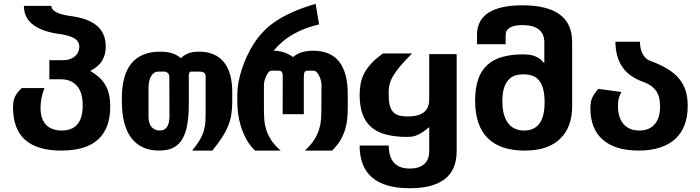

<svg xmlns="http://www.w3.org/2000/svg" viewBox="-20 -785 3652 1001"><path d="M299.3 0Q174.8 0 111.3 -55.7Q47.9 -111.3 47.9 -226.6Q47.9 -235.4 48.8 -246.1Q49.8 -256.8 53.7 -269.5Q58.1 -283.2 67.1 -296.6Q76.2 -310.1 93.3 -325.7H211.4Q205.6 -309.6 201.9 -296.6Q198.2 -283.7 195.8 -271.5Q193.4 -259.3 192.4 -246.3Q191.4 -233.4 191.4 -222.2Q191.4 -191.9 199.2 -169.7Q207 -147.5 221.4 -133.1Q235.8 -118.7 256.1 -111.6Q276.4 -104.5 301.3 -104.5Q356 -104.5 383.5 -137Q411.1 -169.4 411.1 -234.9Q411.1 -304.7 380.6 -338.1Q350.1 -371.6 297.4 -371.6H237.3V-471.2H307.6Q329.6 -471.2 345.9 -477.3Q362.3 -483.4 372.8 -493.4Q383.3 -503.4 388.4 -515.9Q393.6 -528.3 393.6 -541Q393.6 -570.8 364.5 -586.9Q335.4 -603 272 -610.4Q104.5 -639.6 104.5 -754.4H247.6Q247.6 -717.3 338.9 -702.6H337.9Q435.1 -691.9 483.2 -652.6Q531.2 -613.3 531.2 -543Q531.2 -498.5 511.7 -467.3Q492.2 -436 450.7 -415.5Q477.5 -399.4 497.3 -381.3Q517.1 -363.3 529.8 -340.8Q542.5 -318.4 548.6 -290.8Q554.7 -263.2 554.7 -228.5Q554.7 -116.7 491.9 -58.3Q429.2 0 299.3 0Z M809.6 0Q715.3 0 665.3 -64.9Q615.2 -129.9 615.2 -258.3V-272.5Q615.2 -394 665.5 -454.8Q715.8 -515.6 815.4 -515.6Q850.6 -515.6 876.5 -507.6Q902.3 -499.5 922.9 -481.9Q932.1 -490.2 941.7 -496.6Q951.2 -502.9 962.4 -507.1Q973.6 -511.2 987.1 -513.4Q1000.5 -515.6 1017.6 -515.6Q1101.6 -515.6 1146.2 -462.4Q1190.9 -409.2 1190.9 -302.7V-257.3Q1190.9 -219.2 1185.8 -187.5Q1180.7 -155.8 1168.5 -126.5Q1156.2 -96.7 1136.2 -66.2Q1116.2 -35.6 1086.9 0H981.9Q1008.3 -32.2 1022.5 -57.1Q1036.6 -82 1043.5 -106Q1050.3 -129.9 1051.3 -156.5Q1052.2 -183.1 1052.2 -218.8V-384.3Q1052.2 -399.9 1044.2 -405.8Q1036.1 -411.6 1022 -411.6H975.6Q970.2 -411.6 967.3 -405.3Q964.4 -398.9 964.4 -391.6V-246.1Q964.4 -184.1 956.8 -138.2Q949.2 -92.3 931.6 -61.5Q914.1 -30.8 884.8 -15.4Q855.5 0 809.6 0ZM812 -104.5Q838.4 -104.5 850.6 -123Q862.8 -141.6 863.3 -173.8L862.8 -384.3Q862.8 -397.5 854.5 -404.8Q846.7 -411.6 839.8 -411.6H806.6Q793 -411.6 783 -404.8Q772.9 -397.9 766.6 -386.2Q760.3 -374.5 757.3 -358.9Q754.4 -343.3 754.4 -325.7V-174.8Q754.4 -139.6 771 -122.1Q787.6 -104.5 812 -104.5Z M1309.1 0Q1281.2 -27.8 1263.4 -61Q1245.6 -94.2 1235.4 -127.9Q1225.1 -161.6 1221.2 -193.4Q1217.3 -225.1 1217.3 -250V-292.5Q1217.3 -321.3 1223.1 -354.5Q1229 -387.7 1240 -422.1Q1251 -456.5 1266.6 -490.2Q1282.2 -523.9 1301.3 -554.2Q1323.7 -589.8 1352.1 -619.6Q1380.4 -649.4 1418.7 -675Q1457 -700.7 1507.6 -722.9Q1558.1 -745.1 1625.5 -765.1L1643.6 -657.7Q1570.8 -641.1 1511.5 -608.2Q1452.1 -575.2 1406.2 -520.5Q1437 -520.5 1463.6 -511Q1490.2 -501.5 1507.8 -487.3Q1527.3 -504.9 1553.7 -512.7Q1580.1 -520.5 1612.3 -520.5Q1703.6 -520.5 1748.3 -463.4Q1793 -406.2 1793 -293.9V-228.5Q1793 -199.2 1790.8 -170.7Q1788.6 -142.1 1780.3 -113.3Q1772 -84 1755.9 -55.9Q1739.7 -27.8 1711.9 0H1569.8Q1599.6 -27.8 1616.7 -54.2Q1633.8 -80.6 1642.6 -106.9Q1650.9 -132.3 1653.1 -157Q1655.3 -181.6 1655.3 -205.6L1656.2 -341.8Q1656.2 -351.6 1653.1 -364.5Q1649.9 -377.4 1644.5 -388.7Q1638.7 -400.9 1631.1 -408.7Q1623.5 -416.5 1615.2 -416.5H1584Q1574.2 -416.5 1569.1 -410.6Q1564 -404.8 1564 -384.8V-189.5H1453.6L1454.1 -387.2Q1454.1 -397 1452.4 -402.8Q1450.7 -408.7 1447.8 -411.6Q1444.3 -414.6 1439.7 -415.5Q1435.1 -416.5 1429.2 -416.5H1395.5Q1387.2 -416.5 1380.1 -408.4Q1373 -400.4 1367.7 -388.7Q1362.3 -377 1359.1 -364Q1356 -351.1 1356 -341.8V-217.8Q1356 -189.9 1357.7 -163.6Q1359.4 -137.2 1367.7 -109.9Q1376 -82.5 1393.6 -55.2Q1411.1 -27.8 1443.4 0H1309.1Z M2116.2 196.3Q1855 196.3 1855 -26.4H2006.8Q2006.8 93.8 2117.2 93.8Q2164.6 93.8 2191.2 71Q2217.8 48.3 2217.8 1.5V-122.1Q2199.2 -106.9 2186.8 -98.4Q2174.3 -89.8 2161.1 -83.5Q2153.3 -79.6 2146.7 -77.4Q2140.1 -75.2 2132.8 -73.7Q2125.5 -72.3 2116.9 -71.8Q2108.4 -71.3 2097.2 -71.3Q2043.5 -71.3 1996.6 -82.5Q1949.7 -93.8 1917.5 -120.6Q1885.3 -147.5 1870.1 -189.9Q1855 -232.4 1855 -290Q1855 -322.8 1860.4 -350.1Q1865.7 -377.4 1879.4 -403.8Q1893.6 -430.2 1916.7 -455.1Q1939.9 -480 1976.6 -506.3H2128.4Q2096.2 -474.1 2076.7 -451.7Q2057.1 -429.2 2044.4 -411.6Q2031.7 -393.6 2023.7 -378.4Q2015.6 -363.3 2011.7 -348.1Q2007.8 -334 2007.1 -322.5Q2006.3 -311 2006.3 -299.8Q2006.3 -258.3 2012 -235.6Q2017.6 -212.9 2030.8 -199.7Q2043.5 -187.5 2062 -182.6Q2080.6 -177.7 2105.5 -177.7Q2161.1 -177.7 2189.5 -199.5Q2217.8 -221.2 2217.8 -267.1V-502.9H2360.8V3.4Q2360.8 196.3 2116.2 196.3Z M2714.8 0Q2587.9 0 2522.5 -65.2Q2457 -130.4 2457 -260.7Q2457 -323.2 2472.4 -369.9Q2487.8 -416.5 2520.5 -446.3Q2552.7 -475.6 2600.1 -488.5Q2647.5 -501.5 2701.7 -501.5Q2722.2 -501.5 2738.5 -499.5Q2754.9 -497.6 2768.8 -492.2Q2782.7 -486.8 2794.7 -477.8Q2806.6 -468.8 2817.9 -454.6V-563.5Q2817.9 -609.4 2788.6 -631.8Q2759.3 -654.3 2704.1 -654.3Q2662.6 -654.3 2639.4 -641.6Q2616.2 -628.9 2616.2 -602.5V-554.7H2466.8V-602.5Q2466.8 -680.2 2526.9 -718.8Q2586.9 -757.3 2703.6 -757.3Q2832.5 -757.3 2897.7 -710Q2962.9 -662.6 2962.9 -565.4V-230Q2962.9 -176.8 2947.5 -134.8Q2932.1 -92.8 2901.4 -62.5Q2870.6 -32.2 2825.2 -16.1Q2779.8 0 2714.8 0ZM2712.9 -104.5Q2765.6 -104.5 2792.5 -141.1Q2819.3 -177.7 2819.3 -252.4Q2819.3 -331.1 2790 -366.2Q2775.9 -383.3 2755.4 -390.4Q2734.9 -397.5 2709.5 -397.5Q2683.1 -397.5 2663.1 -390.4Q2643.1 -383.3 2628.9 -366.2Q2599.1 -331.5 2599.1 -257.8Q2599.1 -217.8 2607.2 -189Q2615.2 -160.2 2630.1 -141.4Q2645 -122.6 2666 -113.5Q2687 -104.5 2712.9 -104.5Z M3308.6 0Q3246.6 0 3199.7 -14.9Q3152.8 -29.8 3121.3 -57.9Q3089.8 -85.9 3074 -126.7Q3058.1 -167.5 3058.1 -219.2Q3058.1 -235.4 3059.8 -248Q3061.5 -260.7 3066.4 -272.5Q3071.3 -284.2 3079.1 -295.9Q3086.9 -307.6 3099.6 -321.8L3220.2 -305.2Q3210.4 -289.6 3206.1 -273.4Q3201.7 -257.3 3201.7 -233.9Q3201.7 -171.4 3231 -137.9Q3260.3 -104.5 3313 -104.5Q3364.7 -104.5 3393.1 -137Q3421.4 -169.4 3421.4 -231Q3421.4 -280.8 3401.4 -310.1Q3381.3 -339.4 3341.3 -355H3341.8Q3260.7 -382.3 3224.9 -435.5Q3189 -488.8 3188.5 -567.4H3316.4Q3316.4 -545.9 3320.8 -529.3Q3325.2 -512.7 3332.5 -500.2Q3339.8 -487.8 3349.4 -479.7Q3358.9 -471.7 3369.6 -467.8L3369.1 -468.3Q3420.9 -449.2 3458 -427Q3495.1 -404.8 3519 -376.7Q3543 -348.6 3554.2 -313.2Q3565.4 -277.8 3565.4 -232.4Q3565.4 -178.2 3549.6 -135Q3533.7 -91.8 3501.7 -61.8Q3469.7 -31.7 3421.4 -15.9Q3373 0 3308.6 0Z"/></svg>

Font: Hack
Style: Bold
Weight: 700
Monospace: yes
Designer: Christopher Simpkins
Foundry: Christopher Simpkins
Version: Version 2.017